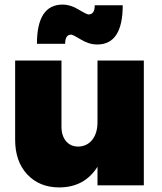

<svg xmlns="http://www.w3.org/2000/svg" viewBox="-20 -808 708 837"><path d="M46 -199V-544H248V-256Q248 -216 268 -192.5Q288 -169 321 -169Q360 -170 382.5 -199Q405 -228 405 -275V-544H607V0H405V-81Q348 9 238 9Q152 9 99 -47.5Q46 -104 46 -199ZM141 -617Q141 -788 253 -788Q287 -788 322.5 -766.5Q358 -745 366 -745Q393 -745 393 -785H515Q515 -614 404 -614Q368 -614 333 -635.5Q298 -657 290 -657Q264 -657 264 -617Z"/></svg>

Font: Trueno
Style: ExBd
Weight: 800
Designer: Julieta Ulanovsky
Foundry: Julieta Ulanovsky
Version: Version 3.001b